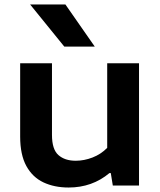

<svg xmlns="http://www.w3.org/2000/svg" viewBox="-20 -828 716 857"><path d="M286.5 9Q222.5 9 173.8 -14Q125 -37 97.5 -87.2Q70 -137.5 70 -218.5V-545.5H212V-226Q212 -161 240.8 -135.8Q269.5 -110.5 318 -110.5Q355.5 -110.5 393 -125Q430.5 -139.5 458.5 -168V-545.5H600.5V0H483.5L474.5 -55.5H468.5Q391.5 9 286.5 9ZM267 -620 114.5 -808H272L403 -620Z"/></svg>

Font: Encode Sans Expanded Expanded SemiBold
Style: Regular
Weight: 600
Width: 7
Designer: Multiple Designers
Foundry: Impallari Type
Version: Version 3.000; ttfautohint (v1.8.3) -l 8 -r 50 -G 200 -x 14 